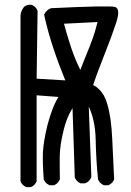

<svg xmlns="http://www.w3.org/2000/svg" viewBox="-20 -771 540 791"><path d="M87.4 -0.5Q71.8 -7.3 64.9 -22.9L64.5 -24.4V-25.4V-702.1Q64.5 -705.6 64.7 -708.7Q64.9 -711.9 65.7 -715.1Q66.4 -718.3 67.4 -721.2Q68.4 -724.1 69.6 -727.1Q70.8 -730 72.3 -732.7Q73.7 -735.4 75.7 -738Q77.6 -740.7 79.6 -743.2L80.1 -743.7H80.6Q91.8 -753.4 109.9 -751H110.8L111.8 -750.5Q127.4 -743.7 134.3 -728L134.8 -726.6V-725.6L130.9 -446.8L249 -439.9Q221.7 -506.3 200.7 -569.8Q177.7 -638.2 162.1 -708.5L161.6 -710.9L162.6 -712.4Q165.5 -718.3 169.4 -722.9Q173.3 -727.5 178.5 -731.2Q183.6 -734.9 189.5 -736.8L190.4 -737.3H190.9Q435.5 -749 454.1 -742.2Q462.9 -739.3 465.6 -729.2Q468.3 -719.2 466.1 -706.3Q463.9 -693.4 457.5 -674.3Q439.9 -620.1 412.6 -552.2Q406.2 -535.6 399.9 -519.3Q393.6 -502.9 387.2 -486.3Q380.9 -469.7 375 -453.4Q369.1 -437 363.8 -420.9Q377.9 -413.6 388.9 -402.6Q399.9 -391.6 408 -377.2Q416 -362.8 421.4 -344.2Q438.5 -288.1 442.4 -198.2Q446.3 -108.9 450.2 -33.7V-32.2L449.7 -30.8Q446.3 -22.9 440.7 -17.3Q435.1 -11.7 427.2 -8.3L425.8 -7.8H424.8H409.2H408.2L406.7 -8.3Q401.9 -10.7 397.5 -13.9Q393.1 -17.1 389.9 -21.5Q386.7 -25.9 384.3 -30.8L383.8 -31.7V-32.7Q376 -107.9 374 -199.7Q373 -236.8 366 -270Q358.9 -303.2 345.7 -332L356.4 -43V-42L356 -41Q349.1 -22.9 331.1 -16.1L330.1 -15.6H329.1H313.5H312.5L311 -16.1Q303.2 -19.5 297.6 -25.1Q292 -30.8 288.6 -38.6L288.1 -39.6V-41L278.8 -325.7Q254.9 -287.6 242.2 -235.4Q226.6 -171.9 226.1 -127Q225.6 -81.1 226.6 -33.2V-32.2L226.1 -30.8Q223.6 -25.9 220.5 -21.5Q217.3 -17.1 212.9 -13.9Q208.5 -10.7 203.6 -8.3L202.1 -7.8H201.2H185.5H184.6L183.1 -8.3Q178.2 -10.7 173.8 -13.9Q169.4 -17.1 166.3 -21.5Q163.1 -25.9 160.6 -30.8L160.2 -31.7V-32.7Q155.3 -97.7 156.7 -141.1Q157.7 -163.6 162.4 -192.4Q167 -221.2 175.8 -256.8Q180.2 -273.4 185.1 -288.8Q189.9 -304.2 195.3 -318.6Q200.7 -333 207 -346.2Q213.4 -359.4 220.7 -371.6L130.9 -378.4V-25.4V-24.4L130.4 -22.9Q123.5 -7.3 107.9 -0.5L106.4 0H105.5H89.8H88.9ZM311 -482.9Q317.4 -499.5 323.7 -515.6Q330.1 -531.7 336.4 -547.4Q342.8 -563 349.1 -578.6Q355.5 -595.2 361.6 -612.1Q367.7 -628.9 372.6 -646Q377.4 -663.1 381.8 -680.2L243.7 -673.3Q248.5 -654.3 253.9 -636.5Q259.3 -618.7 264.6 -601.3Q270 -584 275.4 -567.9Q291 -522.9 311 -482.9Z"/></svg>

Font: NaikaiFont
Style: SemiBold
Weight: 600
Version: Version 1.89